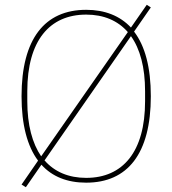

<svg xmlns="http://www.w3.org/2000/svg" viewBox="-20 -751 720 802"><path d="M340 12C513 12 610 -109 610 -349C610 -469 586 -559 540 -619L610 -720L593 -731L527 -636C481 -685 418 -710 340 -710C167 -710 70 -589 70 -349C70 -230 94 -140 139 -80L70 20L88 31L153 -63C198 -13 261 12 340 12ZM94 -328V-370C94 -581 187 -690 340 -690C413 -690 472 -665 514 -617L152 -98C115 -152 94 -229 94 -328ZM586 -370V-328C586 -117 493 -8 340 -8C267 -8 208 -33 166 -81L527 -600C565 -547 586 -470 586 -370Z"/></svg>

Font: IBM Plex Sans Thai Looped Thin
Style: Regular
Weight: 100
Designer: Mike Abbink, Paul van der Laan, Pieter van Rosmalen, Ben Mitchell, Mark Frömberg
Foundry: Bold Monday
Version: Version 1.1